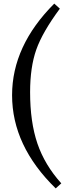

<svg xmlns="http://www.w3.org/2000/svg" viewBox="-20 -851 372 1065"><path d="M281 -831 312 -803Q215 -672 181 -575Q147 -478 147 -340Q147 -174 187.5 -55Q228 64 320 166L289 194Q47 -42 47 -323Q47 -597 281 -831Z"/></svg>

Font: Libre Baskerville
Style: Regular
Weight: 400
Designer: Pablo Impallari, Rodrigo Fuenzalida
Foundry: Pablo Impallari, Rodrigo Fuenzalida
Version: Version 1.000